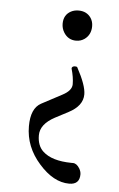

<svg xmlns="http://www.w3.org/2000/svg" viewBox="-51 -459 468 753"><g transform="rotate(5 183.5 -83.0)"><path d="M228 -422.9Q260.3 -422.9 276.9 -398.4Q286.1 -384.3 286.1 -366.2Q286.1 -332.5 261.2 -314.5Q246.6 -304.2 228 -304.2Q196.8 -304.2 179.7 -331.5Q169.9 -347.2 169.9 -366.2Q169.9 -400.9 198.2 -416Q211.4 -422.9 228 -422.9ZM291 216.8Q291 256.8 250 256.8Q188 256.8 130.9 191.9Q73.2 127 73.2 45.9Q73.2 -24.4 112.8 -45.9L193.8 -88.9Q230 -107.9 230 -132.8Q230 -160.2 220.2 -193.8Q220.2 -202.6 232.4 -203.6L239.7 -202.6Q241.7 -201.7 242.2 -200.2Q278.8 -132.8 278.8 -97.2Q278.8 -51.8 223.1 -22.9L171.9 3.9Q115.2 34.2 115.2 78.1Q115.2 119.1 139.2 141.1Q174.3 173.8 251.5 174.8Q254.4 174.8 257.8 174.8Q272.5 174.8 284.2 193.8Q291 205.6 291 216.8Z"/></g></svg>

Font: Junicode
Style: Regular
Weight: 400
Designer: Peter S. Baker
Foundry: Briery Creek Software
Version: Version 0.7.2